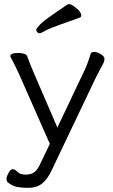

<svg xmlns="http://www.w3.org/2000/svg" viewBox="-20 -733 540 917"><path d="M29 -464Q29 -480 66.5 -480Q104 -480 110 -464Q118 -441 138 -393L254 -124L377 -383Q397 -422 413 -476Q416 -485 430.5 -485Q445 -485 462 -474Q479 -463 479 -452Q479 -441 473.5 -430.5Q468 -420 457 -399.5Q446 -379 437 -361L226 82Q206 124 180.5 144Q155 164 116 164H106Q87 164 63 160Q39 156 16 137Q11 132 11 121Q11 110 21 92.5Q31 75 41 75Q51 75 63.5 88Q76 101 102.5 101Q129 101 144.5 89Q160 77 174 46L218 -46L72 -377Q50 -425 39.5 -443.5Q29 -462 29 -464ZM361 -649Q312 -631 263.5 -614Q215 -597 195 -585.5Q175 -574 169 -574Q163 -574 158 -579Q153 -584 153 -590.5Q153 -597 172 -617Q191 -637 303 -712Q305 -713 312 -713Q319 -713 332 -704Q368 -679 368 -659Q368 -652 361 -649Z"/></svg>

Font: LXGW WenKai Lite
Style: Regular
Weight: 400
Designer: LXGW / Fontworks Inc.
Foundry: LXGW / Fontworks Inc.
Version: Version 1.511; March 25, 2025